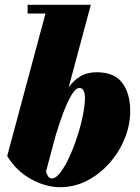

<svg xmlns="http://www.w3.org/2000/svg" viewBox="-20 -770 585 800"><path d="M169.5 -713.5H95V-750H358.5L266 -406Q288 -436.5 316 -452.8Q344 -469 383 -469Q456 -469 489.2 -425Q522.5 -381 522.5 -307.5Q522.5 -249 499.5 -192.5Q476.5 -136 436 -90.2Q395.5 -44.5 342.8 -17.2Q290 10 230.5 10Q170 10 108.8 -24Q47.5 -58 10 -120ZM171.5 -54.5Q175 -43 180.8 -34.8Q186.5 -26.5 196.5 -26.5Q212.5 -26.5 231 -50.5Q249.5 -74.5 267.8 -113.5Q286 -152.5 301 -198.2Q316 -244 325 -287.8Q334 -331.5 334 -364Q334 -380 328.5 -391.8Q323 -403.5 311.5 -403.5Q295 -403.5 277 -372.5Q259 -341.5 242 -295.5Q225 -249.5 211.5 -204Z"/></svg>

Font: Bodoni* 06pt Fatface
Style: Italic
Weight: 900
Italic angle: -13°
Version: Version 2.3